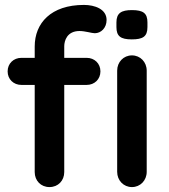

<svg xmlns="http://www.w3.org/2000/svg" viewBox="-20 -760 685 780"><path d="M121 -571V-525H67C35 -525 11 -502 11 -470C11 -438 35 -415 67 -415H121V-61C121 -26 146 0 181 0C216 0 241 -26 241 -61V-415H332C364 -415 388 -438 388 -470C388 -502 364 -525 332 -525H241V-572C241 -594 252 -634 303 -634C326 -634 353 -625 365 -625C390 -625 413 -646 413 -679C413 -723 365 -740 321 -740C187 -740 121 -666 121 -571ZM576 -473C576 -508 550 -535 516 -535C482 -535 456 -508 456 -473V-62C456 -27 482 0 516 0C550 0 576 -27 576 -62ZM579 -650V-669C579 -706 562 -719 516 -719C473 -719 453 -707 453 -669V-650C453 -613 470 -600 515 -600C560 -600 579 -611 579 -650Z"/></svg>

Font: Hotpoint
Style: Bold
Weight: 700
Designer: Andrew Paglinawan, Luciano Perondi, Riccardo Olocco
Foundry: CAST Cooperativa Anonima Servizi Tipografici
Version: Version 1.000;PS 2.1;hotconv 16.6.51;makeotf.lib2.5.65220